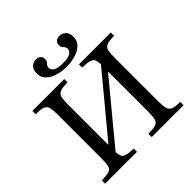

<svg xmlns="http://www.w3.org/2000/svg" viewBox="-223 -1050 1226 1226"><g transform="rotate(-45 390.0 -437.0)"><path d="M323 0H35V-30Q81 -30 101.5 -37Q122 -44 127.5 -65.5Q133 -87 133 -131V-525Q133 -564 128.5 -586.5Q124 -609 103.5 -618Q83 -627 35 -627V-657H323V-627Q276 -627 255 -618Q234 -609 229.5 -586.5Q225 -564 225 -525V-163H228L555 -557Q555 -581 549.5 -596.5Q544 -612 523.5 -619.5Q503 -627 456 -627V-657H744V-627Q697 -627 676.5 -618Q656 -609 651.5 -586.5Q647 -564 647 -525V-131Q647 -89 653 -67.5Q659 -46 679.5 -38Q700 -30 744 -30V0H456V-30Q502 -30 522.5 -37Q543 -44 549 -65.5Q555 -87 555 -131V-490H552L225 -95Q226 -71 233 -56.5Q240 -42 261 -36Q282 -30 323 -30ZM390 -701Q351 -701 312.5 -711.5Q274 -722 249 -745.5Q224 -769 224 -807Q224 -840 242 -857Q260 -874 284 -874Q302 -874 314.5 -864Q327 -854 327 -834Q327 -820 321 -812Q315 -804 309 -797Q303 -790 303 -778Q303 -770 309 -759.5Q315 -749 334 -741.5Q353 -734 390 -734Q428 -734 446 -741.5Q464 -749 470 -759.5Q476 -770 476 -777Q476 -790 470 -797Q464 -804 458 -812Q452 -820 452 -834Q452 -855 465 -864.5Q478 -874 496 -874Q519 -874 537.5 -857.5Q556 -841 556 -807Q556 -769 531 -745.5Q506 -722 467.5 -711.5Q429 -701 390 -701Z"/></g></svg>

Font: STIX Two Text
Style: Regular
Weight: 400
Designer: Ross Mills, John Hudson & Paul Hanslow, Tiro Typeworks Ltd; with prior portions MicroPress Inc., and Coen Hoffman.
Foundry: Tiro Typeworks Ltd
Version: Version 2.13 b171